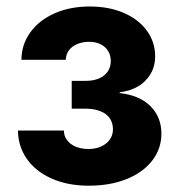

<svg xmlns="http://www.w3.org/2000/svg" viewBox="-20 -573 559 600"><path d="M36.1 -165H179.7Q179.7 -147.9 189.7 -134.8Q199.7 -121.6 217 -114.5Q234.4 -107.4 256.3 -107.4Q279.3 -107.4 296.6 -115.5Q314 -123.5 323.5 -137.5Q333 -151.4 333 -168.9Q333 -189 322.8 -203.6Q312.5 -218.3 293.2 -225.8Q273.9 -233.4 247.6 -233.4H204.1V-320.3H247.6Q271 -320.3 288.8 -327.6Q306.6 -335 316.4 -349.1Q326.2 -363.3 326.2 -382.3Q326.2 -399.9 317.9 -413.6Q309.6 -427.2 294.2 -434.8Q278.8 -442.4 258.8 -442.4Q238.3 -442.4 221.7 -435.5Q205.1 -428.7 195.6 -416Q186 -403.3 185.5 -386.2H46.9Q47.4 -434.1 74.7 -471.9Q102.1 -509.8 150.4 -531.2Q198.7 -552.7 260.7 -552.7Q320.8 -552.7 367.2 -532.5Q413.6 -512.2 439.2 -476.8Q464.8 -441.4 464.8 -397Q464.8 -365.7 450.4 -341.6Q436 -317.4 410.9 -302.7Q385.7 -288.1 354 -284.7V-282.2Q417 -274.9 450.7 -240.7Q484.4 -206.5 484.4 -155.3Q484.4 -108.4 455.8 -71.3Q427.2 -34.2 375.7 -13.4Q324.2 7.3 257.8 7.3Q190.9 7.3 140.6 -15.4Q90.3 -38.1 63.5 -77.1Q36.6 -116.2 36.1 -165Z"/></svg>

Font: Inter RS Variable
Style: Regular
Weight: 400
Designer: Rasmus Andersson (customised by Maria Ramos and Noel Pretorius)
Foundry: rsms
Version: Version 3.001;Glyphs 3.2.3 (3260)